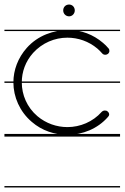

<svg xmlns="http://www.w3.org/2000/svg" viewBox="-22 -594 550 846"><path d="M-2.5 -463V-457H507V-463ZM-2.5 -235V-229H507V-235ZM-2.5 -4V8H507V-4ZM-2.5 226V232H507V226ZM282 -462C213 -462 144 -437 96 -383C57 -339 37 -285 37 -231C37 -167 65 -102 118 -57C163 -18 219 0 275 0C341 0 408 -26 454 -79C457 -82 459 -86 459 -90C459 -95 456 -100 452 -103C449 -106 445 -107 440 -107C435 -107 430 -105 426 -101C387 -57 331 -34 275 -34C228 -34 181 -50 143 -82C97 -121 74 -176 74 -231C74 -277 90 -323 124 -361C164 -405 219 -428 275 -428C322 -428 369 -412 407 -380C415 -373 421 -367 428 -359C432 -354 438 -352 445 -353C451 -354 457 -358 459 -364C460 -366 460 -368 460 -370C460 -374 459 -378 456 -381C448 -390 441 -398 432 -405C389 -442 335 -462 282 -462ZM307.5 -548C307.5 -563 296.5 -574 282.5 -574C267.5 -574 256.5 -563 256.5 -548C256.5 -534 267.5 -522 282.5 -522C296.5 -522 307.5 -534 307.5 -548Z"/></svg>

Font: LetsTraceRuled
Style: Medium
Weight: 500
Version: Version 003.000